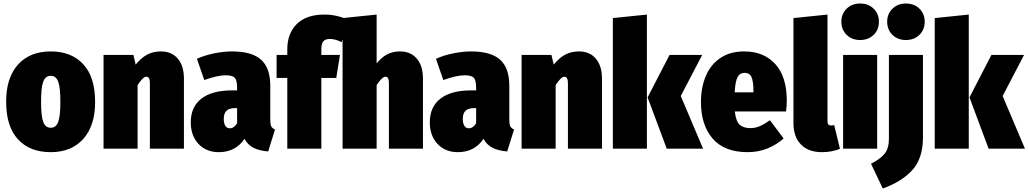

<svg xmlns="http://www.w3.org/2000/svg" viewBox="-20 -847 5860 1094"><path d="M522 -266Q522 -131 454.5 -55.5Q387 20 269 20Q150 20 82.5 -53Q15 -126 15 -268Q15 -404 82.5 -479Q150 -554 269 -554Q387 -554 454.5 -481Q522 -408 522 -266ZM214 -268Q214 -184 226.5 -151.5Q239 -119 269 -119Q299 -119 311.5 -152Q324 -185 324 -266Q324 -349 311.5 -382Q299 -415 269 -415Q239 -415 226.5 -382Q214 -349 214 -268Z M1028 -399V0H834V-373Q834 -410 814 -410Q795 -410 764 -362V0H570V-534H740L753 -479Q785 -518 819 -536Q853 -554 897 -554Q958 -554 993 -513Q1028 -472 1028 -399Z M1547 -109 1508 16Q1458 12 1425 -4.5Q1392 -21 1373 -56Q1322 20 1227 20Q1155 20 1111 -27Q1067 -74 1067 -150Q1067 -238 1127.5 -285Q1188 -332 1303 -332H1331V-346Q1331 -389 1318 -403.5Q1305 -418 1266 -418Q1219 -418 1144 -391L1102 -512Q1146 -532 1200.5 -543Q1255 -554 1302 -554Q1415 -554 1467.5 -507Q1520 -460 1520 -358V-165Q1520 -139 1525.5 -127.5Q1531 -116 1547 -109ZM1331 -145V-231H1320Q1286 -231 1270.5 -216Q1255 -201 1255 -169Q1255 -144 1264 -130Q1273 -116 1289 -116Q1314 -116 1331 -145Z M1811 -568V-534H1917L1896 -403H1811V0H1617V-403H1556V-534H1617V-567Q1617 -656 1671 -710Q1725 -764 1829 -764Q1870 -764 1908 -754Q1946 -744 1976 -728L1926 -607Q1891 -625 1859 -625Q1834 -625 1822.5 -611.5Q1811 -598 1811 -568Z M2390 -399V0H2196V-373Q2196 -410 2177 -410Q2157 -410 2126 -362V0H1932V-744L2126 -764V-486Q2156 -522 2187.5 -538Q2219 -554 2259 -554Q2320 -554 2355 -513Q2390 -472 2390 -399Z M2909 -109 2870 16Q2820 12 2787 -4.5Q2754 -21 2735 -56Q2684 20 2589 20Q2517 20 2473 -27Q2429 -74 2429 -150Q2429 -238 2489.5 -285Q2550 -332 2665 -332H2693V-346Q2693 -389 2680 -403.5Q2667 -418 2628 -418Q2581 -418 2506 -391L2464 -512Q2508 -532 2562.5 -543Q2617 -554 2664 -554Q2777 -554 2829.5 -507Q2882 -460 2882 -358V-165Q2882 -139 2887.5 -127.5Q2893 -116 2909 -109ZM2693 -145V-231H2682Q2648 -231 2632.5 -216Q2617 -201 2617 -169Q2617 -144 2626 -130Q2635 -116 2651 -116Q2676 -116 2693 -145Z M3410 -399V0H3216V-373Q3216 -410 3196 -410Q3177 -410 3146 -362V0H2952V-534H3122L3135 -479Q3167 -518 3201 -536Q3235 -554 3279 -554Q3340 -554 3375 -513Q3410 -472 3410 -399Z M3666 -764V0H3472V-744ZM3981 -534 3859 -300 3986 0H3779L3670 -292L3795 -534Z M4459 -212H4167Q4173 -156 4194.5 -136.5Q4216 -117 4256 -117Q4283 -117 4309 -128Q4335 -139 4367 -162L4445 -58Q4406 -23 4354 -1.5Q4302 20 4240 20Q4108 20 4041 -57Q3974 -134 3974 -265Q3974 -348 4001.5 -413.5Q4029 -479 4084.5 -516.5Q4140 -554 4220 -554Q4332 -554 4397.5 -482Q4463 -410 4463 -274Q4463 -248 4459 -212ZM4273 -329Q4273 -381 4262.5 -406.5Q4252 -432 4223 -432Q4196 -432 4183 -408.5Q4170 -385 4166 -321H4273Z M4501 -146V-744L4695 -764V-155Q4695 -132 4716 -132Q4726 -132 4733 -135L4766 1Q4720 20 4663 20Q4586 20 4543.5 -24Q4501 -68 4501 -146Z M4978 -534V0H4784V-534ZM4988 -723Q4988 -678 4958 -648.5Q4928 -619 4881 -619Q4834 -619 4804 -648.5Q4774 -678 4774 -723Q4774 -768 4804 -797.5Q4834 -827 4881 -827Q4928 -827 4958 -797.5Q4988 -768 4988 -723Z M5239 -65Q5239 56 5178 122.5Q5117 189 5010 227L4943 86Q4996 59 5020.5 29Q5045 -1 5045 -58V-534H5239ZM5249 -723Q5249 -678 5219 -648.5Q5189 -619 5142 -619Q5095 -619 5065 -648.5Q5035 -678 5035 -723Q5035 -768 5065 -797.5Q5095 -827 5142 -827Q5189 -827 5219 -797.5Q5249 -768 5249 -723Z M5500 -764V0H5306V-744ZM5815 -534 5693 -300 5820 0H5613L5504 -292L5629 -534Z"/></svg>

Font: Fira Sans Condensed Black
Style: Regular
Weight: 900
Width: 3
Designer: Carrois Corporate & Edenspiekermann AG
Foundry: Carrois Corporate GbR & Edenspiekermann AG
Version: Version 4.203